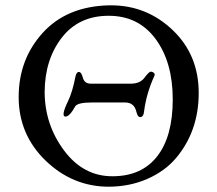

<svg xmlns="http://www.w3.org/2000/svg" viewBox="-20 -684 813 718"><path d="M387.2 -664.1H395Q528.8 -664.1 626 -571.3Q723.1 -478.5 723.1 -336.4Q723.1 -193.8 638.2 -92.8Q596.7 -43.9 531.2 -15.1Q465.8 13.7 387.2 14.2Q252 14.2 150.9 -83Q49.8 -180.7 49.8 -321.3Q49.8 -461.9 139.6 -561Q229.5 -660.2 387.2 -664.1ZM147 -339.4Q147.5 -217.8 219.7 -121.1Q292 -24.4 400.9 -24.9Q509.8 -24.9 567.9 -99.6Q626 -173.8 626 -312.5Q626 -451.2 562 -538.1Q498 -625 386.2 -625Q274.4 -625 210.9 -543Q147.5 -460.9 147 -339.4ZM469.2 -371.1Q503.9 -371.1 520.5 -393.6Q537.1 -416 543.9 -416Q550.8 -416 555.7 -411.1Q560.5 -406.2 557.1 -399.9Q527.3 -334 519 -269Q517.1 -246.1 503.9 -246.1Q495.1 -246.1 490.2 -265.1Q482.4 -301.3 446.8 -300.8H324.2Q270 -300.8 261.2 -286.1Q240.2 -248 225.1 -248Q206.5 -248 234.4 -305.7Q251 -339.8 262.2 -397.9Q266.1 -415 274.9 -415Q284.2 -415 290 -393.1Q295.9 -371.1 319.8 -371.1Z"/></svg>

Font: EBGaramond
Style: Regular
Weight: 400
Version: Version 000.012g